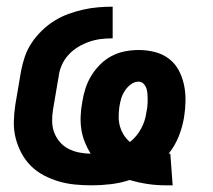

<svg xmlns="http://www.w3.org/2000/svg" viewBox="-20 -548 640 576"><path d="M479 8Q450 8 423 4Q396 0 369 -8Q342 1 312.5 4.5Q283 8 255 8Q229 8 204 5.5Q179 3 155.5 -4Q132 -11 110.5 -22.5Q89 -34 72.5 -50.5Q56 -67 44.5 -88.5Q33 -110 27 -133.5Q21 -157 21.5 -182.5Q22 -208 26 -234L43 -334Q47 -356 54.5 -378Q62 -400 75 -419.5Q88 -439 105.5 -456Q123 -473 143 -485.5Q163 -498 185 -506Q207 -514 229 -519Q251 -524 273.5 -526Q296 -528 318 -528V-433Q301 -433 283.5 -431Q266 -429 248.5 -423Q231 -417 215 -407.5Q199 -398 186 -384Q173 -370 165.5 -353Q158 -336 156 -319L139 -219Q136 -201 136.5 -183Q137 -165 143 -149.5Q149 -134 160 -121.5Q171 -109 185.5 -101.5Q200 -94 217.5 -90.5Q235 -87 252 -87Q242 -103 234.5 -121.5Q227 -140 224 -160Q221 -180 222 -201Q223 -222 227 -243Q230 -263 236.5 -283Q243 -303 254 -321Q265 -339 280.5 -354.5Q296 -370 315 -380Q334 -390 355 -394Q376 -398 396 -398Q421 -398 444.5 -392Q468 -386 486.5 -372Q505 -358 516 -337.5Q527 -317 532 -293.5Q537 -270 536.5 -245Q536 -220 532 -195Q527 -166 516 -138.5Q505 -111 486 -87H491L498 8ZM370 -122Q391 -139 403.5 -162.5Q416 -186 419 -210Q421 -219 422 -228.5Q423 -238 423 -247Q423 -256 422.5 -265Q422 -274 419.5 -282Q417 -290 411 -296.5Q405 -303 395 -303Q383 -303 372 -294.5Q361 -286 354 -275Q347 -264 343.5 -252Q340 -240 338 -227Q336 -212 336 -197Q336 -182 340 -168.5Q344 -155 351.5 -143Q359 -131 370 -122Z"/></svg>

Font: Iosevka Extrabold Extended
Style: Italic
Weight: 800
Width: 7
Italic angle: -9°
Monospace: yes
Designer: Belleve Invis
Foundry: Belleve Invis
Version: Version 32.5.0; ttfautohint (v1.8.4)